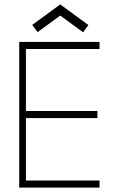

<svg xmlns="http://www.w3.org/2000/svg" viewBox="-20 -850 558 870"><path d="M67 -660H431V-628H97.5V-347H421.5V-315H97.5V-32H431V0H67ZM150.5 -704.5 126 -737 253 -830 380.5 -736.5 356.5 -703.5 253 -779.5Z"/></svg>

Font: League Spartan Thin Thin
Style: Regular
Weight: 250
Version: Version 2.002